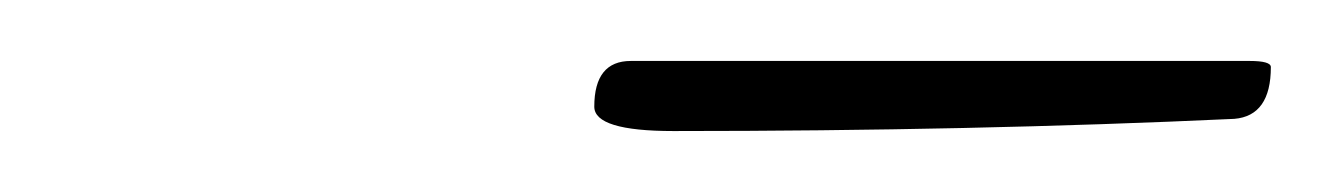

<svg xmlns="http://www.w3.org/2000/svg" viewBox="-20 -306 437 63"><path d="M397 -284Q397 -268 385 -267Q299 -263 201 -263Q175 -263 175 -271Q175 -286 187 -286H390Q397 -286 397 -284Z"/></svg>

Font: Mrs Saint Delafield
Style: Regular
Weight: 400
Designer: Alejandro Paul
Foundry: Alejandro Paul
Version: Version 1.001